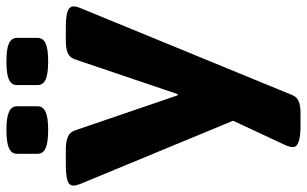

<svg xmlns="http://www.w3.org/2000/svg" viewBox="-206 -551 956 598"><g transform="rotate(-90 272.0 -252.0)"><path d="M181 206Q113 206 113 183Q113 173 118 161L195 -4L-2 -480Q-7 -493 -7 -501Q-7 -515 9 -520Q25 -525 60 -525H107Q127 -525 142.5 -519.5Q158 -514 164 -499L274 -177H278L387 -499Q393 -514 407 -519.5Q421 -525 442 -525H484Q520 -525 535.5 -519.5Q551 -514 551 -501Q551 -492 546 -480L275 180Q269 195 255 200.5Q241 206 219 206ZM380 -580Q340 -580 323 -588Q306 -596 306 -613V-677Q306 -694 323 -702Q340 -710 380 -710Q419 -710 436 -702Q453 -694 453 -677V-613Q453 -596 436 -588Q419 -580 380 -580ZM166 -580Q127 -580 109.5 -588Q92 -596 92 -613V-677Q92 -694 109.5 -702Q127 -710 166 -710Q205 -710 222.5 -702Q240 -694 240 -677V-613Q240 -596 222.5 -588Q205 -580 166 -580Z"/></g></svg>

Font: Asap Semi Expanded ExtraBold
Style: Regular
Weight: 800
Width: 6
Designer: Pablo Cosgaya
Foundry: Omnibus-Type
Version: Version 3.001; ttfautohint (v1.8.4.7-5d5b)